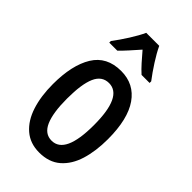

<svg xmlns="http://www.w3.org/2000/svg" viewBox="-236 -843 929 929"><g transform="rotate(45 229.0 -378.0)"><path d="M417 -271Q417 -189 397.5 -126Q378 -63 336 -26.5Q294 10 227 10Q165 10 123 -26Q81 -62 60.5 -125.5Q40 -189 40 -271Q40 -401 85.5 -475.5Q131 -550 229 -550Q318 -550 367.5 -479Q417 -408 417 -271ZM138 -270Q138 -173 160 -123Q182 -73 229 -73Q321 -73 321 -271Q321 -467 229 -467Q181 -467 159.5 -418Q138 -369 138 -270ZM273 -766Q289 -732 315 -691.5Q341 -651 367 -617V-606H312Q292 -624 271.5 -647Q251 -670 229 -696Q206 -670 184.5 -646Q163 -622 146 -606H91V-617Q117 -651 143.5 -693Q170 -735 184 -766Z"/></g></svg>

Font: Noto Sans Khmer UI ExtraCondensed Medium
Style: Regular
Weight: 500
Width: 2
Designer: Danh Hong and the Monotype Design Team
Foundry: Monotype Imaging Inc.
Version: Version 2.002; ttfautohint (v1.8.4.7-5d5b)